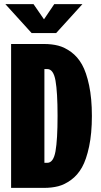

<svg xmlns="http://www.w3.org/2000/svg" viewBox="-20 -914 490 934"><path d="M381 -894 253 -753H134L6 -894H143L194 -820L244 -894ZM34 0V-700H194Q232 -700 263.2 -692Q294.5 -684 326 -661Q357.5 -638 378.8 -600.2Q400 -562.5 413.5 -498.8Q427 -435 427 -350Q427 -265 413.5 -201.2Q400 -137.5 378.8 -99.8Q357.5 -62 326 -39Q294.5 -16 263.2 -8Q232 0 194 0ZM196 -122H210Q240 -122 250 -178.2Q260 -234.5 260 -350Q260 -465.5 250 -521.8Q240 -578 210 -578H196Z"/></svg>

Font: League Mono Condensed ExtraBold
Style: Regular
Weight: 800
Width: 1
Designer: Tyler Finck
Foundry: The League of Moveable Type / Tyler Finck
Version: Version 2.210